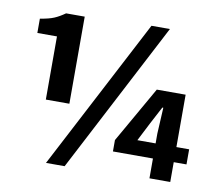

<svg xmlns="http://www.w3.org/2000/svg" viewBox="-83 -853 1086 964"><g transform="rotate(10 460.0 -371.0)"><path d="M155 -299V-621H55V-694Q100 -701 126 -712Q152 -723 180 -743H275V-299ZM211 14 613 -756H707L306 14ZM736 0V-228L743 -361H738L691 -272L643 -178H907V-101H532V-159L695 -445H842V0Z"/></g></svg>

Font: Noto Sans TC ExtraBold
Style: Regular
Weight: 800
Designer: Ryoko NISHIZUKA  (kana, bopomofo & ideographs); Paul D. Hunt (Latin, Greek & Cyrillic); Sandoll Communications , Soo-you
Foundry: Adobe
Version: Version 2.004-H2;hotconv 1.0.118;makeotfexe 2.5.65603